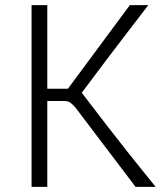

<svg xmlns="http://www.w3.org/2000/svg" viewBox="-20 -731 630 751"><path d="M276.4 -308.6Q264.6 -322.8 255.4 -329.3Q246.1 -335.9 230.5 -335.9H165V0H103.5V-710.9H165V-383.8H245.6L487.8 -710.9H560.1Q538.1 -682.1 514.6 -651.6Q491.2 -621.1 461.2 -582Q431.2 -543 392.1 -491.2Q353 -439.5 299.8 -368.2Q358.4 -291.5 401.4 -235.8Q444.3 -180.2 477.8 -138.2Q511.2 -96.2 537.6 -63.5Q564 -30.8 588.9 0H510.3Z"/></svg>

Font: Ufes Sans Light
Style: Regular
Weight: 200
Designer: Ricardo Esteves & Thais Bronze
Foundry: ProDesignUfes - Ricardo Esteves, Thais Bronze (This is a derivative work, based on Roboto family, by Christian Robertson
Version: Version 2.0